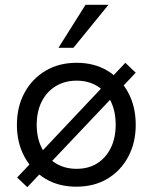

<svg xmlns="http://www.w3.org/2000/svg" viewBox="-20 -766 632 795"><path d="M93 9 51 -31 499 -506 542 -465ZM296 7Q222 7 167 -26.5Q112 -60 81 -117.5Q50 -175 50 -249Q50 -324 81.5 -382Q113 -440 168.5 -473Q224 -506 297 -506Q371 -506 426 -472.5Q481 -439 511.5 -381.5Q542 -324 542 -249Q542 -175 511 -117Q480 -59 425 -26Q370 7 296 7ZM297 -67Q347 -67 383 -90Q419 -113 439 -154Q459 -195 459 -249Q459 -304 439.5 -345Q420 -386 383.5 -409Q347 -432 297 -432Q248 -432 210.5 -409Q173 -386 152.5 -345Q132 -304 132 -249Q132 -195 152.5 -154Q173 -113 210.5 -90Q248 -67 297 -67ZM222 -568 334 -746H429L284 -568Z"/></svg>

Font: REM Light
Style: Regular
Weight: 300
Designer: Octavio Pardo
Foundry: Ashler Design
Version: Version 1.005;gftools[0.9.28]